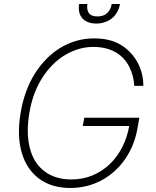

<svg xmlns="http://www.w3.org/2000/svg" viewBox="-20 -929 780 959"><path d="M82.7 -363.6Q101.2 -476.6 153.8 -560.7Q178.6 -600.5 210.2 -633Q241.8 -665.5 279.3 -688.7Q316.8 -712 359.7 -724.6Q402.7 -737.2 450.6 -737.2Q533.7 -737.2 588.1 -702.1Q614.3 -685 634.4 -663Q654.5 -641 668.1 -615.1Q681.8 -589.1 688.9 -560Q696 -530.9 696 -500H650.6Q648.1 -550.1 626.1 -594.5Q615.1 -616.8 598.5 -635.1Q582 -653.4 559.7 -666.7Q537.3 -680 509.1 -687.3Q480.8 -694.6 446 -694.6Q406.2 -694.6 369.7 -683.2Q333.1 -671.9 301 -651.8Q268.8 -631.7 241.8 -604.2Q214.8 -576.7 193.5 -544Q169 -506.4 152.3 -462.4Q135.7 -418.3 126.4 -363.6Q113.6 -286.9 122 -225.7Q130.3 -164.4 157.8 -121.6Q185.4 -78.8 230.5 -55.8Q275.6 -32.7 336.3 -32.7Q394.5 -32.7 443.4 -53.4Q492.2 -74.2 529.5 -110.4Q566.8 -146.7 591.3 -195.3Q615.8 -244 625.4 -299.7H393.5L400.9 -340.9H676.1L668.7 -299.7Q660.9 -250.4 645.1 -210Q629.3 -169.7 604.8 -134.2Q580.6 -99.4 550.4 -72.6Q520.2 -45.8 485.3 -27.3Q450.3 -8.9 411.4 0.5Q372.5 9.9 331 9.9Q237.6 9.9 175.1 -36.6Q144.2 -59.7 122.3 -92.5Q100.5 -125.4 88.4 -166.9Q76.3 -208.5 74.8 -257.8Q73.2 -307.2 82.7 -363.6ZM375.4 -909.1H416.5Q411.9 -881 423.8 -864Q435.7 -846.9 466.6 -846.9Q497.9 -846.9 515.6 -864Q533.4 -881 538 -909.1H579.2Q575.3 -886.4 564.8 -868.1Q554.3 -849.8 538.9 -837.4Q523.4 -824.9 503.6 -818.2Q483.7 -811.4 460.6 -811.4Q436.8 -811.4 419.2 -818.5Q401.6 -825.6 390.6 -838.4Q379.6 -851.2 375.7 -869.3Q371.8 -887.4 375.4 -909.1Z"/></svg>

Font: Inter P Extra Light
Style: Italic
Weight: 200
Italic angle: 9.39999°
Designer: Rasmus Andersson
Foundry: rsms
Version: Version 3.018;git-588b23468